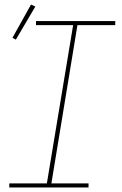

<svg xmlns="http://www.w3.org/2000/svg" viewBox="-20 -828 540 848"><path d="M21 0V-18H187L303 -717H139V-735H489V-717H322L207 -18H371V0ZM50 -653 35 -661 117 -808 136 -799Z"/></svg>

Font: Iosevka Curly Slab ThObl
Style: Regular
Weight: 100
Italic angle: -9°
Monospace: yes
Designer: Belleve Invis
Foundry: Belleve Invis
Version: Version 11.0.0; ttfautohint (v1.8.3)